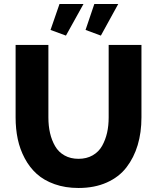

<svg xmlns="http://www.w3.org/2000/svg" viewBox="-20 -935 787 961"><path d="M310.1 -756.8 232.9 -785.2 277.8 -915H397.9ZM484.9 -756.8 408.2 -785.2 452.1 -915H571.8ZM373 5.9Q306.6 5.9 253.2 -13.2Q199.7 -32.2 163.8 -64.7Q127.9 -97.2 103.8 -142.6Q79.6 -188 68.8 -239Q58.1 -290 58.1 -347.2V-710H222.2V-347.2Q222.2 -304.7 230.5 -268.8Q238.8 -232.9 255.9 -203.4Q272.9 -173.8 303 -157Q333 -140.1 373 -140.1Q413.6 -140.1 443.8 -157.5Q474.1 -174.8 491 -204.8Q507.8 -234.9 515.9 -270.3Q523.9 -305.7 523.9 -347.2V-710H688V-347.2Q688 -272 669.2 -209Q650.4 -146 613 -97.4Q575.7 -48.8 514.4 -21.5Q453.1 5.9 373 5.9Z"/></svg>

Font: Rawline ExtraBold
Style: Regular
Weight: 800
Designer: Matt McInerney, Pablo Impallari, Rodrigo Fuenzalida
Foundry: Matt McInerney, Pablo Impallari, Rodrigo Fuenzalida
Version: Version 4.020;PS 004.020;hotconv 1.0.88;makeotf.lib2.5.64775